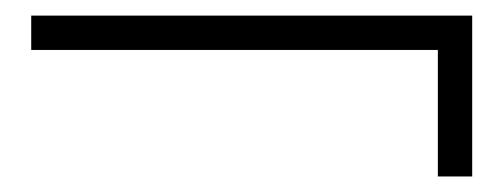

<svg xmlns="http://www.w3.org/2000/svg" viewBox="-20 -479 645 246"><path d="M585 -459V-252.9H541V-415H20V-459Z"/></svg>

Font: YBG Bobotsari
Style: Regular
Weight: 400
Designer: R.S. Wihananto
Foundry: R.S. Wihananto
Version: Version 2.0.1